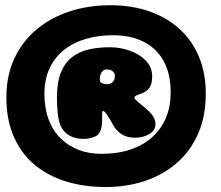

<svg xmlns="http://www.w3.org/2000/svg" viewBox="-20 -674 864 752"><path d="M394 58.5Q308.5 58.5 237.2 36.2Q166 14 114 -30Q62 -74 33.5 -139.8Q5 -205.5 5 -292.5Q5 -378 36.2 -445Q67.5 -512 123 -558.5Q178.5 -605 252.5 -629.2Q326.5 -653.5 412.5 -653.5Q494.5 -653.5 562.8 -630.2Q631 -607 681 -562.5Q731 -518 758.5 -453.5Q786 -389 786 -306.5Q786 -219.5 756.5 -151.5Q727 -83.5 673.8 -36.8Q620.5 10 549.2 34.2Q478 58.5 394 58.5ZM377.5 -71.5Q442 -71.5 492.2 -88.8Q542.5 -106 577.2 -137.8Q612 -169.5 630.2 -213.5Q648.5 -257.5 648.5 -311.5Q648.5 -385 620.8 -435Q593 -485 542.5 -510.5Q492 -536 422.5 -536Q366.5 -536 317.5 -522Q268.5 -508 232 -479.5Q195.5 -451 174.8 -407.8Q154 -364.5 154 -306.5Q154 -251 170 -207.5Q186 -164 215.8 -133.8Q245.5 -103.5 286.5 -87.5Q327.5 -71.5 377.5 -71.5ZM306.5 -130Q276 -130 254 -142Q232 -154 220.5 -175Q215 -185 211.5 -198.8Q208 -212.5 206.2 -228.5Q204.5 -244.5 203.8 -260.5Q203 -276.5 203 -290.5Q203 -351 218.5 -389.8Q234 -428.5 262.2 -450.2Q290.5 -472 328.2 -480.5Q366 -489 410 -489Q450.5 -489 488.5 -475.5Q526.5 -462 551.2 -436.5Q576 -411 576 -375Q576 -355.5 571.5 -343Q567 -330.5 559.2 -323Q551.5 -315.5 542 -311Q532.5 -306.5 522 -303.5Q516 -301.5 511.2 -298.5Q506.5 -295.5 506.5 -290.5Q506.5 -286.5 520 -275.2Q533.5 -264 550 -250.2Q566.5 -236.5 575 -225Q578.5 -220.5 581 -216Q583.5 -211.5 585.2 -207Q587 -202.5 588 -198Q589 -193.5 589 -189Q589 -162.5 564.2 -148.5Q539.5 -134.5 509.5 -134.5Q494 -134.5 480.5 -138Q467 -141.5 456 -148.5Q445 -155.5 436 -166Q427 -176.5 419.5 -190.5Q413 -203.5 405.8 -214.8Q398.5 -226 392.8 -232.8Q387 -239.5 384 -239.5Q382.5 -239.5 381.5 -237.5Q380.5 -235.5 380.2 -232Q380 -228.5 380 -223.5Q380 -218.5 380 -211.8Q380 -205 379.8 -197.8Q379.5 -190.5 378.8 -183.8Q378 -177 376.5 -171.5Q371 -147 351 -138.5Q331 -130 306.5 -130ZM400.5 -344Q406 -344 411.2 -346Q416.5 -348 420.8 -352Q425 -356 427.5 -362.2Q430 -368.5 430 -376.5Q430 -384.5 425.8 -390.2Q421.5 -396 414.8 -399Q408 -402 400 -402Q389 -402 384 -397.5Q379 -393 376 -387.5Q373.5 -382.5 372.2 -376.2Q371 -370 371 -360Q371 -352 380.2 -348Q389.5 -344 400.5 -344Z"/></svg>

Font: Gluten Thin Black
Style: Regular
Weight: 900
Version: Version 1.300